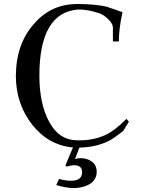

<svg xmlns="http://www.w3.org/2000/svg" viewBox="-20 -723 733 961"><path d="M464 137.1Q464 179.4 424 201.1Q392 218.3 347.4 218.3Q314.3 218.3 261.7 203.4L275.4 172.6Q308.6 181.7 334.9 181.7Q390.9 181.7 390.9 139.4Q390.9 104 352 104Q334.9 104 314.3 110.9L307.4 105.1L345.1 14.9Q224 4.6 141.7 -98.3Q59.4 -203.4 59.4 -344Q60.6 -505.1 152 -605.7Q236.6 -702.9 366.9 -702.9Q451.4 -702.9 510.9 -690.3Q523.4 -685.7 543.4 -679.4Q563.4 -673.1 593.1 -661.7Q574.9 -579.4 574.9 -515.4H545.1V-585.1Q545.1 -603.4 522.3 -626.3Q498.3 -650.3 475.4 -657.1Q416 -676.6 371.4 -675.4Q177.1 -660.6 177.1 -344Q177.1 -202.3 227.4 -110.9Q275.4 -22.9 363.4 -20.6Q444.6 -18.3 506.3 -46.9Q554.3 -68.6 612.6 -128L625.1 -114.3L596.6 -67.4Q586.3 -59.4 574.9 -50.9Q563.4 -42.3 552 -34.3Q521.1 -12.6 483.4 -1.1Q460.6 6.9 434.3 10.9Q408 14.9 377.1 16L355.4 73.1Q368 68.6 382.9 68.6Q417.1 68.6 440.6 86.3Q464 104 464 137.1Z"/></svg>

Font: t
Style: Regular
Weight: 400
Designer: Takis Katsoulidis and George D. Matthiopoulos
Foundry: Takis Katsoulidis and George D. Matthiopoulos
Version: Version 1.0 ; ttfautohint (v1.8.1)